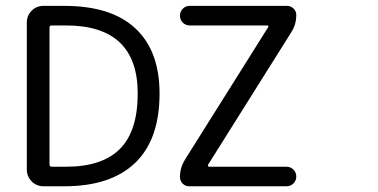

<svg xmlns="http://www.w3.org/2000/svg" viewBox="-20 -739 1300 661"><path d="M529.3 -417Q529.3 -258.8 445.3 -178.2Q361.3 -97.7 201.2 -97.7H129.9Q105.5 -97.7 88.9 -114.7Q72.3 -131.8 72.3 -155.3V-661.1Q72.3 -685.5 88.9 -702.1Q105.5 -718.8 129.9 -718.8H201.2Q363.3 -718.8 446.3 -641.1Q529.3 -563.5 529.3 -417ZM158.2 -651.4Q150.4 -651.4 150.4 -644.5V-172.9Q150.4 -165 158.2 -165H207Q332 -165 393.1 -226.6Q454.1 -288.1 454.1 -417Q454.1 -651.4 207 -651.4ZM696.3 -171.9Q695.3 -169.9 696.3 -167.5Q697.3 -165 700.2 -165H965.8Q980.5 -165 990.2 -155.3Q1000 -145.5 1000 -131.3Q1000 -117.2 990.2 -107.4Q980.5 -97.7 965.8 -97.7H630.9Q618.2 -97.7 608.9 -106.9Q599.6 -116.2 599.6 -129.9Q599.6 -161.1 616.2 -188.5L903.3 -645.5Q905.3 -647.5 903.8 -649.4Q902.3 -651.4 900.4 -651.4H632.8Q619.1 -651.4 609.4 -661.1Q599.6 -670.9 599.6 -685.1Q599.6 -699.2 609.4 -709Q619.1 -718.8 632.8 -718.8H967.8Q981.4 -718.8 990.7 -709.5Q1000 -700.2 1000 -687.5Q1000 -655.3 983.4 -628.9Z"/></svg>

Font: Gen Jyuu Gothic Regular
Style: Regular
Weight: 400
Designer: [Source Han Sans]
Ryoko NISHIZUKA  (kana & ideographs); Paul D. Hunt (Latin, Greek & Cyrillic); Wenlong ZHANG  (bopomofo
Version: Version 1.002.20150607